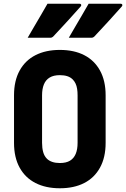

<svg xmlns="http://www.w3.org/2000/svg" viewBox="-20 -987 675 1027"><path d="M300 -720Q376 -720 430.5 -692Q485 -664 515 -609.5Q545 -555 545 -477V-223Q545 -145 515 -90.5Q485 -36 430.5 -8Q376 20 300 20Q225 20 170 -8Q115 -36 85 -90.5Q55 -145 55 -223V-477Q55 -555 85 -609.5Q115 -664 170 -692Q225 -720 300 -720ZM205 -223Q205 -195 211 -173.5Q217 -152 231 -138Q242 -127 259.5 -121Q277 -115 300 -115Q334 -115 354.5 -127.5Q375 -140 385 -164Q395 -188 395 -223V-477Q395 -496 392.5 -512Q390 -528 384 -540.5Q378 -553 369 -562Q357 -574 340 -579.5Q323 -585 300 -585Q267 -585 246 -572.5Q225 -560 215 -536Q205 -512 205 -477ZM234 -967Q276 -967 300.5 -967Q325 -967 348 -967Q371 -967 406 -967Q412 -967 414 -962.5Q416 -958 412 -953Q393 -932 377.5 -914.5Q362 -897 346 -879.5Q330 -862 310.5 -841Q291 -820 264 -791Q262 -789 258 -787Q254 -785 248 -785Q217 -785 197.5 -785Q178 -785 162.5 -785Q147 -785 128 -785Q146 -816 163.5 -846Q181 -876 199 -906.5Q217 -937 234 -967ZM454 -967Q496 -967 520.5 -967Q545 -967 568 -967Q591 -967 626 -967Q632 -967 634 -962.5Q636 -958 632 -953Q613 -932 597.5 -914.5Q582 -897 566 -879.5Q550 -862 530.5 -841Q511 -820 484 -791Q482 -789 478 -787Q474 -785 468 -785Q437 -785 417.5 -785Q398 -785 382.5 -785Q367 -785 348 -785Q366 -816 383.5 -846Q401 -876 419 -906.5Q437 -937 454 -967Z"/></svg>

Font: Recursive Monospace ExtraBold
Style: Regular
Weight: 800
Version: Version 1.047